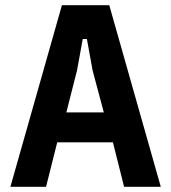

<svg xmlns="http://www.w3.org/2000/svg" viewBox="-20 -718 658 738"><path d="M457 0 414 -171H200L157 0H20L218 -698H400L598 0ZM336 -447 314 -568H298L276 -447L235 -286H379Z"/></svg>

Font: IBM Plex Sans Cond
Style: Bold
Weight: 700
Width: 3
Designer: Mike Abbink, Paul van der Laan, Pieter van Rosmalen
Foundry: Bold Monday
Version: Version 1.3